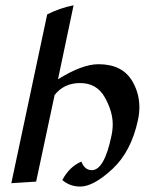

<svg xmlns="http://www.w3.org/2000/svg" viewBox="-20 -682 578 721"><path d="M281.2 18.6Q242.7 18.6 213.9 -5.9Q241.2 -56.6 285.6 -75.2Q297.9 -43 324.7 -43Q371.6 -43 398.4 -171.4Q403.3 -193.8 403.3 -215.3Q403.3 -263.7 373.3 -316.9Q343.3 -370.1 280.8 -370.1Q220.2 -370.1 185.1 -325.2L115.7 0L22.5 5.9L157.2 -627.9Q204.6 -651.9 256.3 -662.1L197.8 -384.3Q288.6 -440.9 349.6 -440.9Q440.4 -440.9 477.5 -376Q503.4 -331.5 503.4 -279.3Q503.4 -255.9 498 -231Q472.7 -112.8 401.9 -47.1Q331.1 18.6 281.2 18.6Z"/></svg>

Font: Balgruf
Style: Italic
Weight: 500
Italic angle: -12°
Designer: Paul James Miller
Foundry: High-Logic / Made with FontCreator
Version: Version 1.201;March 28, 2021;FontCreator 13.0.0.2683 64-bit